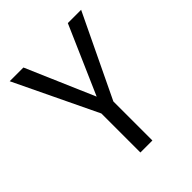

<svg xmlns="http://www.w3.org/2000/svg" viewBox="-198 -837 960 960"><g transform="rotate(-45 281.5 -357.0)"><path d="M239 0V-276L29 -714H126L282 -352L440 -714H534L324 -276V0Z"/></g></svg>

Font: Noto Sans Mono SemiCondensed
Style: Regular
Weight: 400
Width: 4
Designer: Monotype Design Team
Foundry: Monotype Imaging Inc.
Version: Version 2.014